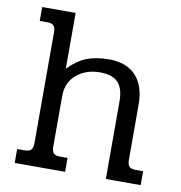

<svg xmlns="http://www.w3.org/2000/svg" viewBox="-76 -732 755 803"><g transform="rotate(10 301.5 -331.0)"><path d="M39 -59H71Q90 -59 98 -67.5Q106 -76 106 -96V-567Q106 -587 98 -595Q90 -603 71 -603H39V-662H181V-425Q216 -462 256 -478.5Q296 -495 353 -495Q428 -495 467.5 -452Q507 -409 507 -330V-96Q507 -76 515 -67.5Q523 -59 542 -59H574V0H426V-329Q426 -385 401.5 -410Q377 -435 325 -435Q266 -435 226 -401.5Q186 -368 186 -309V-96Q186 -76 193.5 -67.5Q201 -59 220 -59H253V0H39Z"/></g></svg>

Font: Pridi Light
Style: Regular
Weight: 300
Version: Version 1.002